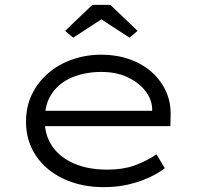

<svg xmlns="http://www.w3.org/2000/svg" viewBox="-20 -760 823 790"><path d="M407 10Q314 10 241 -24.5Q168 -59 127.5 -120Q87 -181 87 -259Q87 -322 111.5 -372Q136 -422 178 -458.5Q220 -495 277 -515Q334 -535 397 -535Q459 -535 512 -516.5Q565 -498 603.5 -464Q642 -430 663 -384Q684 -338 682 -282L681 -241H151L140 -304H624L606 -293V-317Q603 -355 576 -388.5Q549 -422 503.5 -443Q458 -464 397 -464Q332 -464 279 -442.5Q226 -421 195 -377.5Q164 -334 164 -264Q164 -203 195.5 -157.5Q227 -112 285 -87Q343 -62 422 -62Q485 -62 533 -79Q581 -96 624 -125L658 -68Q630 -46 591 -28.5Q552 -11 506.5 -0.5Q461 10 407 10ZM281 -605 248 -633 360 -740H434L546 -633L513 -605L382 -690H412Z"/></svg>

Font: Lexend Mega Light
Style: Regular
Weight: 300
Version: Version 1.007